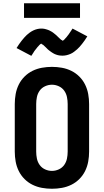

<svg xmlns="http://www.w3.org/2000/svg" viewBox="-20 -1155 640 1183"><path d="M300 8Q269 8 238.5 2.5Q208 -3 180.5 -16.5Q153 -30 131 -52Q109 -74 95.5 -101.5Q82 -129 76.5 -159.5Q71 -190 71 -221V-514Q71 -545 76.5 -575.5Q82 -606 95.5 -633.5Q109 -661 131 -683Q153 -705 180.5 -718.5Q208 -732 238.5 -737.5Q269 -743 300 -743Q331 -743 361.5 -737.5Q392 -732 419.5 -718.5Q447 -705 469 -683Q491 -661 504.5 -633.5Q518 -606 523.5 -575.5Q529 -545 529 -514V-221Q529 -190 523.5 -159.5Q518 -129 504.5 -101.5Q491 -74 469 -52Q447 -30 419.5 -16.5Q392 -3 361.5 2.5Q331 8 300 8ZM300 -102Q322 -102 342.5 -111.5Q363 -121 375.5 -138.5Q388 -156 392.5 -177.5Q397 -199 397 -221V-514Q397 -536 392.5 -557.5Q388 -579 375.5 -596.5Q363 -614 342.5 -623.5Q322 -633 300 -633Q278 -633 257.5 -623.5Q237 -614 224.5 -596.5Q212 -579 207.5 -557.5Q203 -536 203 -514V-221Q203 -199 207.5 -177.5Q212 -156 224.5 -138.5Q237 -121 257.5 -111.5Q278 -102 300 -102ZM173 -811 82 -859Q90 -872 98 -883.5Q106 -895 114 -905Q122 -915 129.5 -923.5Q137 -932 145 -939.5Q153 -947 163.5 -954.5Q174 -962 185.5 -967.5Q197 -973 209.5 -976Q222 -979 235 -979Q240 -979 245 -978.5Q250 -978 255 -977Q260 -976 264.5 -974.5Q269 -973 274 -971.5Q279 -970 283 -968Q287 -966 291.5 -963.5Q296 -961 300.5 -958.5Q305 -956 309 -952.5Q313 -949 317 -946Q321 -943 324.5 -940Q328 -937 331 -934Q334 -931 337 -928Q340 -925 345 -920.5Q350 -916 353.5 -912.5Q357 -909 361.5 -907.5Q366 -906 366 -902H364L367 -904Q370 -906 372.5 -908Q375 -910 377.5 -912.5Q380 -915 381 -916.5Q382 -918 383.5 -919.5Q385 -921 387 -923Q389 -925 390.5 -927Q392 -929 393.5 -931Q395 -933 397 -935.5Q399 -938 401 -940.5Q403 -943 405 -946Q407 -949 409 -952Q411 -955 413 -958Q415 -961 417.5 -964.5Q420 -968 422 -971.5Q424 -975 427 -979L518 -931Q510 -918 502 -906.5Q494 -895 486 -885Q478 -875 470.5 -866.5Q463 -858 455 -851Q447 -844 436.5 -836Q426 -828 414.5 -823Q403 -818 390.5 -815Q378 -812 365 -812Q360 -812 355 -812.5Q350 -813 345 -813.5Q340 -814 335.5 -815.5Q331 -817 326 -818.5Q321 -820 317 -822Q313 -824 308.5 -826.5Q304 -829 299.5 -832Q295 -835 291 -838Q287 -841 283 -844Q279 -847 275.5 -850Q272 -853 269 -856.5Q266 -860 263 -862.5Q260 -865 255 -870Q250 -875 246.5 -878Q243 -881 238.5 -882.5Q234 -884 234 -888Q234 -889 235 -889H236Q236 -888 233 -886Q230 -884 227.5 -882Q225 -880 222.5 -877.5Q220 -875 219 -873.5Q218 -872 216.5 -870.5Q215 -869 213 -867Q211 -865 209.5 -863Q208 -861 206.5 -859Q205 -857 203 -854.5Q201 -852 199 -849.5Q197 -847 195 -844.5Q193 -842 191 -839Q189 -836 187 -832.5Q185 -829 182.5 -825.5Q180 -822 178 -818.5Q176 -815 173 -811ZM128 -1045V-1135H473V-1045Z"/></svg>

Font: Iosevka Extrabold Extended
Style: Regular
Weight: 800
Width: 7
Monospace: yes
Designer: Belleve Invis
Foundry: Belleve Invis
Version: Version 32.5.0; ttfautohint (v1.8.4)